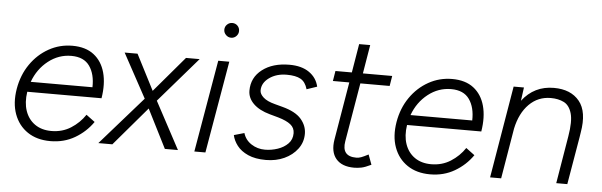

<svg xmlns="http://www.w3.org/2000/svg" viewBox="-47 -868 3252 1038"><g transform="rotate(5 1579.0 -349.0)"><path d="M251 12Q178 12 127.5 -22Q77 -56 55 -116Q33 -176 46 -254Q59 -330 99 -388Q139 -446 198 -479Q257 -512 326 -512Q398 -512 442.5 -477.5Q487 -443 503.5 -382.5Q520 -322 507 -243H104Q95 -184 110.5 -139Q126 -94 162.5 -68.5Q199 -43 252 -43Q311 -43 357.5 -72.5Q404 -102 434 -147L481 -112Q443 -57 384 -22.5Q325 12 251 12ZM118 -298H453Q455 -369 424 -413Q393 -457 325 -457Q256 -457 200 -413Q144 -369 118 -298Z M511 0 740 -261 610 -500H680L779 -307L943 -500H1017L806 -256L943 0H872L766 -210L587 0Z M1032 0 1118 -500H1178L1092 0ZM1176 -630Q1160 -630 1148 -642Q1136 -654 1136 -670Q1136 -687 1148 -698.5Q1160 -710 1176 -710Q1193 -710 1204.5 -698.5Q1216 -687 1216 -670Q1216 -654 1204.5 -642Q1193 -630 1176 -630Z M1421 12Q1363 12 1324 -5.5Q1285 -23 1264 -50.5Q1243 -78 1237 -107L1293 -123Q1304 -86 1337 -64.5Q1370 -43 1411 -43Q1446 -43 1480 -54.5Q1514 -66 1536 -88.5Q1558 -111 1558 -145Q1558 -174 1535.5 -192Q1513 -210 1468 -223L1421 -236Q1363 -252 1331.5 -283Q1300 -314 1300 -354Q1300 -425 1356.5 -468.5Q1413 -512 1504 -512Q1570 -512 1611 -483.5Q1652 -455 1663 -407L1607 -388Q1596 -427 1569.5 -442Q1543 -457 1494 -457Q1438 -457 1399 -429Q1360 -401 1360 -360Q1360 -341 1380.5 -322.5Q1401 -304 1444 -293L1485 -282Q1557 -263 1588 -227Q1619 -191 1619 -147Q1619 -101 1592 -65Q1565 -29 1520.5 -8.5Q1476 12 1421 12Z M1900 12Q1833 12 1801.5 -25.5Q1770 -63 1781 -130L1834 -445H1745L1754 -500H1843L1869 -656H1929L1903 -500H2062L2053 -445H1894L1840 -126Q1826 -43 1907 -43Q1920 -43 1933.5 -48Q1947 -53 1972 -66L1992 -12Q1959 4 1939 8Q1919 12 1900 12Z M2312 12Q2239 12 2188.5 -22Q2138 -56 2116 -116Q2094 -176 2107 -254Q2120 -330 2160 -388Q2200 -446 2259 -479Q2318 -512 2387 -512Q2459 -512 2503.5 -477.5Q2548 -443 2564.5 -382.5Q2581 -322 2568 -243H2165Q2156 -184 2171.5 -139Q2187 -94 2223.5 -68.5Q2260 -43 2313 -43Q2372 -43 2418.5 -72.5Q2465 -102 2495 -147L2542 -112Q2504 -57 2445 -22.5Q2386 12 2312 12ZM2179 -298H2514Q2516 -369 2485 -413Q2454 -457 2386 -457Q2317 -457 2261 -413Q2205 -369 2179 -298Z M2637 0 2721 -500H2777L2767 -427Q2832 -512 2939 -512Q3031 -512 3077.5 -455Q3124 -398 3104 -284L3100 -258L3056 0H2996L3039 -258Q3053 -341 3040.5 -383.5Q3028 -426 2998 -441Q2968 -456 2927 -456Q2858 -456 2809.5 -407.5Q2761 -359 2743 -274L2697 0Z"/></g></svg>

Font: Figtree Light
Style: Italic
Weight: 300
Italic angle: -9.5°
Foundry: Erik Kennedy
Version: Version 2.001; ttfautohint (v1.8.4.7-5d5b);gftools[0.9.27]